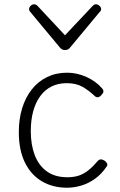

<svg xmlns="http://www.w3.org/2000/svg" viewBox="-20 -859 560 898"><path d="M294 19Q226 19 175 -11.5Q124 -42 96 -100Q68 -158 68 -241Q68 -302 83.5 -352.5Q99 -403 128.5 -440.5Q158 -478 200 -498.5Q242 -519 294 -519Q340 -519 384.5 -499Q429 -479 458 -445Q465 -437 463.5 -429.5Q462 -422 453 -413Q444 -404 436.5 -404Q429 -404 423 -410Q394 -437 365 -453.5Q336 -470 291 -470Q253 -470 222 -455Q191 -440 169 -410.5Q147 -381 135.5 -339.5Q124 -298 124 -245Q124 -182 142.5 -133.5Q161 -85 199 -57.5Q237 -30 295 -30Q326 -30 349.5 -38Q373 -46 394.5 -63.5Q416 -81 438 -107Q445 -114 453 -113.5Q461 -113 470 -107Q478 -101 481 -93.5Q484 -86 478 -79Q455 -45 424.5 -23Q394 -1 360 9Q326 19 294 19ZM429 -839Q437 -839 445 -832Q453 -825 453 -816Q453 -814 452 -810.5Q451 -807 447 -804L309 -638Q305 -632 299 -628.5Q293 -625 284 -625Q275 -625 269.5 -628.5Q264 -632 259 -638L121 -804Q118 -807 117 -810.5Q116 -814 116 -816Q116 -825 123.5 -832Q131 -839 139 -839Q144 -839 148 -837Q152 -835 156 -831L284 -694L413 -831Q417 -835 420.5 -837Q424 -839 429 -839Z"/></svg>

Font: Playwrite CL ExtraLight
Style: Regular
Weight: 200
Designer: Veronika Burian, José Scaglione
Foundry: TypeTogether
Version: Version 1.002